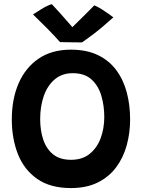

<svg xmlns="http://www.w3.org/2000/svg" viewBox="-20 -906 717 951"><path d="M331 25.5Q229.5 25.5 164.8 -19.5Q100 -64.5 69.2 -141.5Q38.5 -218.5 38.5 -314.5Q38.5 -415.5 72.2 -493.2Q106 -571 171.2 -615.5Q236.5 -660 331 -660Q409.5 -660 465.2 -633Q521 -606 556.2 -558.2Q591.5 -510.5 608 -448Q624.5 -385.5 624.5 -314.5Q624.5 -247 607.5 -185.8Q590.5 -124.5 555 -77Q519.5 -29.5 464 -2Q408.5 25.5 331 25.5ZM331.5 -114.5Q388 -114.5 424.5 -144.2Q461 -174 478.8 -222.2Q496.5 -270.5 496.5 -326Q496.5 -382 482 -431.5Q467.5 -481 433.5 -512.2Q399.5 -543.5 340 -543.5Q287.5 -543.5 251.5 -513.2Q215.5 -483 197.2 -431.5Q179 -380 179 -316Q179 -259.5 194.5 -213.8Q210 -168 243.5 -141.2Q277 -114.5 331.5 -114.5ZM447 -879.5Q462.5 -873.5 482.8 -860.8Q503 -848 520 -836Q537 -824 541.5 -820Q481.5 -766 442 -736.5Q402.5 -707 386 -696Q376 -696 355.5 -696.2Q335 -696.5 313.2 -696.8Q291.5 -697 277.5 -697.5Q246.5 -732 213.2 -765.8Q180 -799.5 143.5 -834.5Q158.5 -844.5 186 -861.5Q213.5 -878.5 236.5 -885.5Q256.5 -864.5 277 -841.5Q297.5 -818.5 314 -799.5Q330.5 -780.5 338.5 -771.5Q348.5 -781.5 367.5 -800Q386.5 -818.5 408 -840Q429.5 -861.5 447 -879.5Z"/></svg>

Font: Grandstander SemiBold
Style: Regular
Weight: 600
Designer: Tyler Finck
Foundry: Etcetera Type Co
Version: Version 1.200; ttfautohint (v1.8.3)